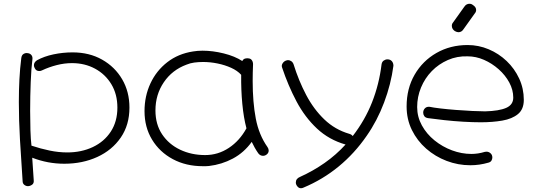

<svg xmlns="http://www.w3.org/2000/svg" viewBox="-20 -800 2840 1019"><path d="M128 188Q118 188 109 181Q100 174 100 161Q92 46 86 -58.5Q80 -163 80 -258Q80 -320 83 -378.5Q86 -437 93 -492Q95 -508 105.5 -514Q116 -520 126 -518Q139 -517 146.5 -508Q154 -499 152 -485Q146 -439 143 -364Q140 -289 140 -212Q140 -158 141.5 -109Q143 -60 147 -27Q195 -11 243 -1Q291 9 337 9Q412 9 472.5 -19.5Q533 -48 568 -101.5Q603 -155 603 -229Q603 -300 571 -353Q539 -406 484.5 -435.5Q430 -465 362 -465Q322 -465 281 -454.5Q240 -444 204 -427Q197 -423 188 -423Q171 -423 164 -439Q160 -446 160 -454Q160 -469 176 -480Q214 -501 264 -511.5Q314 -522 365 -522Q454 -522 522 -483.5Q590 -445 628.5 -379Q667 -313 667 -229Q667 -137 621 -70Q575 -3 496.5 33Q418 69 321 69Q233 69 151 37L159 156Q161 173 150 180.5Q139 188 128 188Z M1089 81Q1081 82 1072.5 82Q1064 82 1056 82Q967 82 897 44.5Q827 7 787 -59Q747 -125 747 -210Q747 -290 778.5 -357.5Q810 -425 868 -470Q926 -515 1005 -527Q1016 -529 1029 -530Q1042 -531 1055 -531Q1109 -531 1167.5 -516.5Q1226 -502 1266 -476Q1271 -487 1282 -489.5Q1293 -492 1300 -490Q1311 -489 1317 -480Q1323 -471 1323 -459Q1322 -436 1321.5 -414Q1321 -392 1321 -370Q1321 -258 1337.5 -171Q1354 -84 1400 -19Q1406 -10 1406 -1Q1406 11 1396.5 19Q1387 27 1376 27Q1361 27 1351 14Q1341 0 1331.5 -17Q1322 -34 1316 -47Q1275 10 1216 41.5Q1157 73 1089 81ZM1069 23Q1137 23 1194.5 -15Q1252 -53 1288 -119Q1273 -175 1266 -249Q1259 -323 1260 -403Q1240 -425 1207 -440Q1174 -455 1135 -463Q1096 -471 1058 -471Q1033 -471 1011 -468Q989 -465 970 -457Q894 -429 849.5 -363.5Q805 -298 805 -214Q805 -140 840.5 -87Q876 -34 936 -5.5Q996 23 1069 23Z M1590 196Q1584 199 1577 199Q1566 199 1558 189Q1550 179 1550 169Q1550 148 1572 139Q1641 108 1702.5 65Q1764 22 1814 -33Q1726 -58 1662 -118Q1598 -178 1553.5 -262Q1509 -346 1477 -442Q1473 -453 1480 -464Q1487 -475 1499 -479Q1505 -481 1508 -481Q1517 -481 1525.5 -475.5Q1534 -470 1538 -459Q1565 -372 1605 -296Q1645 -220 1701.5 -166Q1758 -112 1833 -90Q1845 -87 1852 -78Q1917 -162 1954.5 -257Q1992 -352 2005 -458Q2007 -472 2016.5 -478.5Q2026 -485 2036 -485Q2051 -485 2059.5 -475.5Q2068 -466 2068 -451Q2055 -353 2018.5 -256Q1982 -159 1926 -79Q1862 14 1777.5 83.5Q1693 153 1590 196Z M2573 63Q2549 70 2525 73.5Q2501 77 2476 77Q2411 77 2350.5 54Q2290 31 2242 -11Q2194 -53 2166 -110Q2138 -167 2138 -235Q2138 -330 2180.5 -403.5Q2223 -477 2296.5 -519Q2370 -561 2462 -561Q2520 -561 2573.5 -538.5Q2627 -516 2669 -476Q2711 -436 2735.5 -383Q2760 -330 2760 -270Q2760 -220 2729 -194.5Q2698 -169 2646 -160Q2594 -151 2532 -151Q2490 -151 2438.5 -154Q2387 -157 2337.5 -162.5Q2288 -168 2252 -173Q2238 -175 2232 -183.5Q2226 -192 2226 -202Q2226 -216 2235.5 -225.5Q2245 -235 2261 -233Q2279 -229 2317 -224.5Q2355 -220 2400.5 -216.5Q2446 -213 2487.5 -211Q2529 -209 2555 -209Q2629 -211 2666.5 -227.5Q2704 -244 2704 -282Q2704 -323 2683 -362Q2662 -401 2626.5 -432.5Q2591 -464 2548.5 -482.5Q2506 -501 2462 -501Q2406 -503 2357 -481.5Q2308 -460 2271.5 -422.5Q2235 -385 2214.5 -335.5Q2194 -286 2194 -232Q2194 -180 2219 -134.5Q2244 -89 2286 -55Q2328 -21 2379 -2Q2430 17 2482 17Q2517 17 2553 6Q2556 5 2562 5Q2574 5 2583.5 13.5Q2593 22 2593 36Q2593 44 2588.5 52Q2584 60 2573 63ZM2440 -645Q2430 -629 2413 -629Q2405 -629 2394 -635Q2378 -646 2378 -663Q2378 -673 2384 -680L2444 -764Q2450 -773 2457 -776.5Q2464 -780 2471 -780Q2482 -780 2489 -774Q2507 -763 2507 -747Q2507 -737 2500 -729Z"/></svg>

Font: Hachi Maru Pop
Style: Regular
Weight: 400
Designer: Nontynet
Foundry: Nontynet
Version: Version 1.300